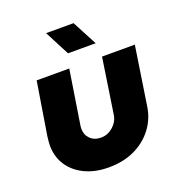

<svg xmlns="http://www.w3.org/2000/svg" viewBox="-132 -829 885 952"><g transform="rotate(-20 310.5 -353.0)"><path d="M610 -515 563 -207Q554 -144 516.5 -94Q479 -44 419.5 -15.5Q360 13 282 13Q210 13 156 -13Q102 -39 72.5 -84.5Q43 -130 43 -190Q43 -200 44.5 -213Q46 -226 47 -236L92 -515H264L220 -234Q219 -230 218.5 -223.5Q218 -217 218 -213Q218 -181 239.5 -160Q261 -139 296 -139Q321 -139 341.5 -151Q362 -163 376 -182Q390 -201 393 -224L437 -515ZM284 -588 216 -719H361L430 -588Z"/></g></svg>

Font: MuseoModerno Thin ExtraBold
Style: Italic
Weight: 800
Italic angle: -9°
Version: Version 1.003